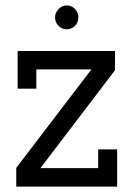

<svg xmlns="http://www.w3.org/2000/svg" viewBox="-20 -688 492 708"><path d="M412 0H40V-69L317 -432H114V-361H45V-500H404V-429L129 -68H342V-137H412ZM269 -624Q269 -605 256.5 -592.5Q244 -580 225 -580Q208 -580 195.5 -593Q183 -606 183 -624Q183 -641 196 -654.5Q209 -668 226 -668Q244 -668 256.5 -655Q269 -642 269 -624Z"/></svg>

Font: Kelly Slab
Style: Regular
Weight: 400
Designer: Denis Masharov
Foundry: Denis Masharov
Version: Version 1.001